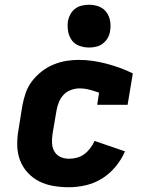

<svg xmlns="http://www.w3.org/2000/svg" viewBox="-20 -780 640 808"><path d="M270 8Q237 8 204.5 2.5Q172 -3 144.5 -17Q117 -31 96 -54Q75 -77 64 -106.5Q53 -136 52.5 -169Q52 -202 58 -235L74 -335Q79 -362 88 -388.5Q97 -415 114.5 -438Q132 -461 155 -479Q178 -497 204.5 -508Q231 -519 258 -523.5Q285 -528 311 -528Q342 -528 372 -523.5Q402 -519 430 -511.5Q458 -504 485.5 -494Q513 -484 539 -471L517 -339H389L397 -390Q377 -397 356.5 -402.5Q336 -408 314 -408Q297 -408 279 -401.5Q261 -395 248 -381.5Q235 -368 228 -350.5Q221 -333 218 -316L201 -216Q198 -196 199 -177Q200 -158 209 -142.5Q218 -127 234.5 -119.5Q251 -112 270 -112Q287 -112 304 -116.5Q321 -121 335 -131.5Q349 -142 360 -156.5Q371 -171 378 -187L506 -143Q492 -110 467 -79.5Q442 -49 410 -29Q378 -9 341.5 -0.5Q305 8 270 8ZM355 -580Q333 -580 313 -587.5Q293 -595 281.5 -611.5Q270 -628 266.5 -649Q263 -670 266 -692Q269 -707 276.5 -720.5Q284 -734 296.5 -743.5Q309 -753 324.5 -756.5Q340 -760 355 -760Q377 -760 396.5 -752.5Q416 -745 428 -728.5Q440 -712 443.5 -691Q447 -670 443 -648Q441 -633 433 -619.5Q425 -606 412.5 -596.5Q400 -587 385 -583.5Q370 -580 355 -580Z"/></svg>

Font: Iosevka Etoile Heavy
Style: Italic
Weight: 900
Italic angle: -9°
Designer: Belleve Invis
Foundry: Belleve Invis
Version: Version 22.1.2; ttfautohint (v1.8.4)